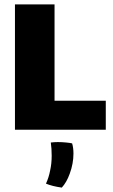

<svg xmlns="http://www.w3.org/2000/svg" viewBox="-20 -590 516 873"><path d="M48 -570H228V-132H461V0H48ZM243 56Q262 56 281.5 58Q301 60 308 62Q314 82 314 108Q314 154 297 200Q283 239 261 263Q218 257 189 245Q202 217 208 185Q215 154 215 118Q215 85 211 58Q227 56 243 56Z"/></svg>

Font: Lalezar
Style: Regular
Weight: 400
Designer: Borna Izadpanah
Foundry: Borna Izadpanah
Version: Version 1.004